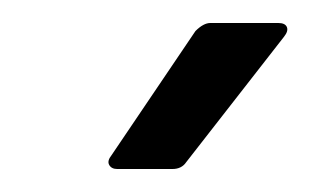

<svg xmlns="http://www.w3.org/2000/svg" viewBox="-20 -720 270 167"><path d="M77 -585 150 -693Q157 -700 163 -700H222Q228 -700 229.5 -696.5Q231 -693 227 -688L142 -579Q138 -573 130 -573H82Q77 -573 75 -576.5Q73 -580 77 -585Z"/></svg>

Font: Barlow Condensed Medium
Style: Italic
Weight: 500
Width: 3
Italic angle: -7°
Designer: Jeremy Tribby
Foundry: Tribby Type
Version: Version 1.408